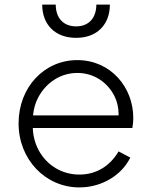

<svg xmlns="http://www.w3.org/2000/svg" viewBox="-20 -805 661 837"><path d="M312 -640C405 -640 459 -700 459 -785H400C400 -728 368 -690 312 -690C255 -690 223 -728 223 -785H164C164 -700 218 -640 312 -640ZM326 12C427 12 512 -44 548 -118L497 -145C461 -84 403 -44 326 -44C250 -44 184 -84 148 -151C133 -180 124 -212 123 -247H557C560 -263 561 -278 561 -291C561 -425 462 -543 317 -543C173 -543 61 -425 61 -267C61 -110 178 12 326 12ZM124 -302C127 -331 134 -357 147 -381C182 -446 245 -487 317 -487C389 -487 448 -447 479 -386C491 -362 497 -335 497 -307C497 -305 497 -304 497 -302Z"/></svg>

Font: Plus Jakarta Sans Light
Style: Regular
Weight: 300
Designer: Gumpita Rahayu
Foundry: Tokotype
Version: Version 2.071;gftools[0.9.30]